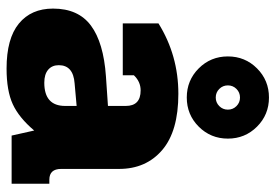

<svg xmlns="http://www.w3.org/2000/svg" viewBox="-144 -660 819 570"><g transform="rotate(90 265.0 -374.5)"><path d="M147 -642Q147 -693 182.5 -728.5Q218 -764 269 -764Q320 -764 355.5 -728.5Q391 -693 391 -642Q391 -591 355.5 -555.5Q320 -520 269 -520Q218 -520 182.5 -555.5Q147 -591 147 -642ZM305 -642Q305 -657 294.5 -667.5Q284 -678 269 -678Q254 -678 243.5 -667.5Q233 -657 233 -642Q233 -627 243.5 -616.5Q254 -606 269 -606Q284 -606 294.5 -616.5Q305 -627 305 -642ZM5 -123Q5 -198 55.5 -235.5Q106 -273 206 -280L294 -286V-339Q294 -383 248 -383Q222 -383 203 -363V-330H49V-436Q144 -495 258 -495Q369 -495 425 -447Q481 -399 481 -319V-147Q481 -112 513 -112H525V0H382L367 -67Q329 -22 289 -3.5Q249 15 183 15Q94 15 49.5 -21.5Q5 -58 5 -123ZM294 -159V-193L227 -187Q173 -183 173 -140Q173 -120 186.5 -108.5Q200 -97 225 -97Q294 -97 294 -159Z"/></g></svg>

Font: Pridi
Style: Bold
Weight: 700
Designer: Katatrad Team
Foundry: CadsonDemak
Version: Version 1.001